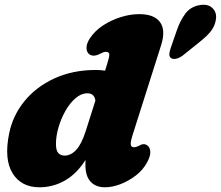

<svg xmlns="http://www.w3.org/2000/svg" viewBox="-20 -780 937 815"><path d="M664 -588.5 543.5 -209Q533 -175.5 535.2 -165.2Q537.5 -155 548.5 -155Q558.5 -155 573.5 -163Q592.5 -174 607.5 -161Q617.5 -152.5 618 -134.5Q618.5 -116.5 604.5 -91Q587.5 -59 556.8 -35.2Q526 -11.5 491.2 1.8Q456.5 15 426 15Q386.5 15 364.5 -8.8Q342.5 -32.5 342.5 -81Q342.5 -91 343 -101Q305.5 -42 255.2 -13.5Q205 15 147.5 15Q70 15 33.2 -44.8Q-3.5 -104.5 19 -214.5Q34.5 -290 84 -350.8Q133.5 -411.5 211 -447.2Q288.5 -483 387.5 -483Q407.5 -483 426 -480L433.5 -504Q443.5 -534.5 444 -547.2Q444.5 -560 429.5 -560Q423 -560 416.8 -557.2Q410.5 -554.5 401 -550Q387.5 -543.5 377.2 -543.8Q367 -544 360 -549Q347.5 -557.5 347.2 -576.5Q347 -595.5 362 -618Q382.5 -649 417 -671.8Q451.5 -694.5 492 -707.2Q532.5 -720 571 -720Q635 -720 659.5 -685.8Q684 -651.5 664 -588.5ZM217.5 -168.5Q217.5 -141.5 227.5 -130.5Q237.5 -119.5 254.5 -119.5Q281 -119.5 303.8 -144.2Q326.5 -169 344 -224L385 -353Q380.5 -384 351 -384Q325 -384 301 -363.5Q277 -343 258.2 -310.2Q239.5 -277.5 228.5 -240Q217.5 -202.5 217.5 -168.5ZM730.5 -651Q745 -693.5 767.5 -723Q790 -752.5 829 -758.5Q862.5 -764 881.2 -746.2Q900 -728.5 897 -701Q894 -674 877.8 -651.2Q861.5 -628.5 824.5 -599.5L756.5 -545Q744.5 -535.5 730.8 -531.5Q717 -527.5 707.5 -532.5Q698 -538.5 698.8 -550.2Q699.5 -562 704.5 -576Z"/></svg>

Font: Fraunces 9pt SuperSoft Black
Style: Italic
Weight: 900
Italic angle: -16°
Version: Version 1.000;[0bf87f6ff]